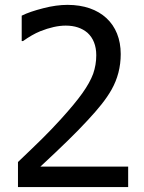

<svg xmlns="http://www.w3.org/2000/svg" viewBox="-20 -762 586 782"><path d="M502 -83.5H144.5C229 -161.6 293.5 -224.6 336.9 -272C380.4 -318.8 412.1 -357.4 434.1 -396.5C459 -440.4 471.7 -488.8 471.7 -542C471.7 -664.6 389.2 -742.2 254.9 -742.2C225.1 -742.2 191.9 -737.8 156.2 -728.5C120.1 -719.2 90.8 -709.5 68.4 -698.2V-594.7H73.7C97.7 -611.8 121.1 -625.5 144 -634.8C182.1 -649.9 216.8 -657.7 247.6 -657.7C284.2 -657.7 313.5 -647.9 336.4 -628.4C359.4 -607.4 372.1 -576.7 372.1 -537.1C372.1 -510.3 367.7 -485.4 359.4 -461.4C350.6 -437.5 335.9 -411.1 315.4 -382.3C294.9 -353.5 266.1 -318.8 228.5 -277.3C203.6 -250 178.2 -223.1 151.9 -197.3C125.5 -171.4 92.8 -139.6 53.2 -102.1V0H502Z"/></svg>

Font: SG Kara
Style: Regular
Weight: 400
Designer: Damoon Khanjanzadeh
Version: Version 1.000